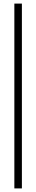

<svg xmlns="http://www.w3.org/2000/svg" viewBox="-20 -930 202 1070"><path d="M60 -910H102V120H60Z"/></svg>

Font: Big Shoulders Stencil Text SC Thin
Style: Regular
Weight: 100
Designer: Patric King
Foundry: XO Type Co
Version: Version 2.001